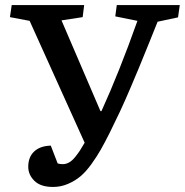

<svg xmlns="http://www.w3.org/2000/svg" viewBox="-20 -720 725 753"><path d="M374 -284.2H377.9Q447.3 -436.5 519 -638.2L432.1 -655.8L438 -700.2H685.1L678.2 -651.9L598.1 -634.8Q591.3 -617.7 563.5 -548.8Q535.6 -480 525.1 -454.6Q514.6 -429.2 492.4 -377Q470.2 -324.7 450.9 -283.4Q431.6 -242.2 410.2 -199.2Q390.6 -160.2 375.2 -133.1Q359.9 -106 338.4 -76.2Q316.9 -46.4 295.7 -28.6Q274.4 -10.7 246.6 1.2Q218.8 13.2 188 13.2Q139.2 13.2 115 -10.7Q90.8 -34.7 90.8 -65.9Q90.8 -104 113.8 -125.7Q136.7 -147.5 179.2 -148.9L206.1 -79.1Q214.8 -76.2 226.1 -76.2Q238.8 -76.2 250.7 -82.8Q262.7 -89.4 274.2 -103.5Q285.6 -117.7 293 -128.9Q300.3 -140.1 312 -160.2L96.2 -638.2L19 -652.8L25.9 -700.2H310.1L304.2 -652.8L221.2 -640.1Z"/></svg>

Font: Literata Book SemiBold
Style: Italic
Weight: 600
Italic angle: -3°
Designer: Latin by Veronika Burian and Jose Scaglione. Greek by Irene Vlachou. Cyrillic by Vera Evstafieva
Foundry: TypeTogether
Version: Version 1.003;PS 001.003;hotconv 1.0.88;makeotf.lib2.5.64775